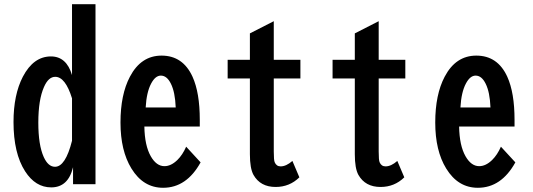

<svg xmlns="http://www.w3.org/2000/svg" viewBox="-20 -850 2540 915"><path d="M323.2 -830.1H435.1V27.8H328.1V-53.2Q305.2 43 224.1 43Q148.9 43 99.6 -33.7Q44.4 -119.6 44.4 -268.6Q44.4 -398.4 88.9 -484.4Q139.6 -581.1 222.7 -581.1Q296.9 -581.1 323.2 -492.2ZM323.2 -381.3Q291.5 -483.9 243.2 -483.9Q210.9 -483.9 189.9 -436Q162.6 -375 162.6 -265.6Q162.6 -158.7 188.5 -101.6Q209.5 -55.2 242.2 -55.2Q292 -55.2 323.2 -179.2Z M932.1 -247.1H668Q669.4 -156.2 698.7 -105Q725.6 -58.1 763.7 -58.1Q794.9 -58.1 825.2 -87.4Q850.1 -111.8 867.2 -150.9L936 -76.2Q869.1 44.9 757.3 44.9Q662.6 44.9 606.4 -46.9Q554.2 -131.8 554.2 -266.1Q554.2 -399.4 599.1 -484.4Q651.9 -585 750 -585Q851.6 -585 897.5 -484.4Q932.1 -408.2 932.1 -278.8ZM817.4 -337.9Q814.5 -411.1 794.4 -451.2Q775.4 -489.7 746.6 -489.7Q720.2 -489.7 700.2 -451.7Q678.2 -410.2 674.3 -337.9Z M1284.7 -749V-564.9H1411.6V-476.1H1284.7V-127.9Q1284.7 -86.4 1289.1 -76.7Q1297.4 -57.1 1317.4 -57.1Q1343.8 -57.1 1373.5 -83L1406.7 -4.9Q1359.9 41 1293.5 41Q1220.7 41 1188 -16.6Q1170.9 -47.4 1170.9 -115.2V-476.1H1064.9V-564.9H1170.9V-690.9Z M1784.7 -749V-564.9H1911.6V-476.1H1784.7V-127.9Q1784.7 -86.4 1789.1 -76.7Q1797.4 -57.1 1817.4 -57.1Q1843.8 -57.1 1873.5 -83L1906.7 -4.9Q1859.9 41 1793.5 41Q1720.7 41 1688 -16.6Q1670.9 -47.4 1670.9 -115.2V-476.1H1564.9V-564.9H1670.9V-690.9Z M2432.1 -247.1H2168Q2169.4 -156.2 2198.7 -105Q2225.6 -58.1 2263.7 -58.1Q2294.9 -58.1 2325.2 -87.4Q2350.1 -111.8 2367.2 -150.9L2436 -76.2Q2369.1 44.9 2257.3 44.9Q2162.6 44.9 2106.4 -46.9Q2054.2 -131.8 2054.2 -266.1Q2054.2 -399.4 2099.1 -484.4Q2151.9 -585 2250 -585Q2351.6 -585 2397.5 -484.4Q2432.1 -408.2 2432.1 -278.8ZM2317.4 -337.9Q2314.5 -411.1 2294.4 -451.2Q2275.4 -489.7 2246.6 -489.7Q2220.2 -489.7 2200.2 -451.7Q2178.2 -410.2 2174.3 -337.9Z"/></svg>

Font: BIZ UDGothic
Style: Bold
Weight: 700
Monospace: yes
Designer: TypeBank Co., Ltd.
Foundry: Morisawa Inc.
Version: Version 1.05